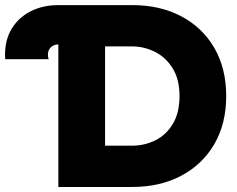

<svg xmlns="http://www.w3.org/2000/svg" viewBox="-20 -743 943 763"><path d="M504.9 0H211.9V-566.4Q193.8 -566.4 182.1 -555.2Q170.4 -543.9 170.4 -525.4Q170.4 -514.2 173.8 -507.8H1Q0.5 -512.2 0.2 -516.6Q0 -521 0 -525.4Q0 -586.4 27.6 -630.6Q55.2 -674.8 103 -698.7Q150.9 -722.7 211.9 -722.7H504.9Q616.2 -722.7 700.4 -678.2Q784.7 -633.8 831.8 -552.5Q878.9 -471.2 878.9 -361.3Q878.9 -251.5 831.8 -170.4Q784.7 -89.4 700.4 -44.7Q616.2 0 504.9 0ZM397.5 -558.6V-164.1H504.9Q554.7 -164.1 597.7 -185.5Q640.6 -207 667 -251Q693.4 -294.9 693.4 -361.3Q693.4 -428.2 666 -471.9Q638.7 -515.6 595.5 -537.1Q552.2 -558.6 504.9 -558.6Z"/></svg>

Font: Giphurs Black
Style: Regular
Weight: 900
Version: Version 0.920; ttfautohint (v1.8.4.7-5d5b)